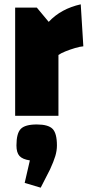

<svg xmlns="http://www.w3.org/2000/svg" viewBox="-20 -535 410 887"><path d="M150 -500 205 -434Q234 -465 271 -485Q308 -505 353 -515L365 -321Q350 -320 326.5 -313Q303 -306 282 -297.5Q261 -289 250 -281V0H50V-500ZM168 332 94 310 118 206Q84 201 70 185.5Q56 170 56 137Q56 81 76 60.5Q96 40 150 40Q203 40 223 60.5Q243 81 243 137Q243 161 235.5 186Q228 211 211 248Z"/></svg>

Font: Changa ExtraBold
Style: Regular
Weight: 800
Designer: Eduardo Rodriguez Tunni
Foundry: Eduardo Rodriguez Tunni
Version: Version 3.002; ttfautohint (v1.8.2)